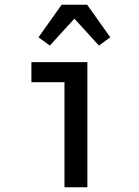

<svg xmlns="http://www.w3.org/2000/svg" viewBox="-20 -793 590 813"><path d="M253 0V-445H113V-530H350V0ZM191 -600 143 -635 241 -773H349L447 -635L399 -600L295 -714Z"/></svg>

Font: Lode Dark Term
Style: Bold
Weight: 700
Monospace: yes
Designer: Belleve Invis
Foundry: Belleve Invis
Version: Version 29.2.0